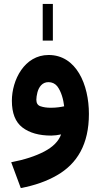

<svg xmlns="http://www.w3.org/2000/svg" viewBox="-20 -684 509 970"><path d="M247.1 -479V-664.1H195.8V-479ZM429.2 -108.4C429.2 -256.8 365.7 -406.2 225.6 -406.2C103 -406.2 40 -279.3 40 -174.8C40 -112.3 57.6 -67.4 93.3 -40C128.9 -12.7 177.2 1 239.3 1C253.4 1 272.5 -1.5 288.6 -4.9C276.4 29.3 248 58.1 203.6 81.5C158.7 105 103 123 36.6 135.7L85 266.1C155.3 252.9 216.3 231.4 267.6 201.7C370.6 142.6 429.2 43.9 429.2 -108.4ZM237.3 -139.6C216.3 -139.6 199.2 -142.1 185.1 -147C170.9 -151.4 163.6 -162.6 163.6 -180.2C163.6 -190.4 165.5 -202.6 168.9 -216.8C176.3 -244.6 193.4 -269 224.6 -269C242.7 -269 257.3 -262.2 268.6 -249C290 -221.7 300.3 -180.2 304.2 -147C289.1 -143.6 265.1 -139.6 237.3 -139.6Z"/></svg>

Font: Vazirmatn ExtraBold
Style: Regular
Weight: 800
Designer: Saber Rastikerdar
Foundry: Saber Rastikerdar
Version: Version 33.003